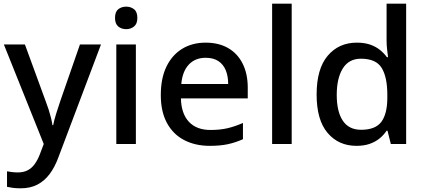

<svg xmlns="http://www.w3.org/2000/svg" viewBox="-20 -780 2303 1040"><path d="M1 -539H115L227 -233Q236 -210 243 -188Q250 -166 255.5 -144.5Q261 -123 264 -102H268Q273 -128 284 -163.5Q295 -199 307 -234L413 -539H527L296 73Q277 125 249 162.5Q221 200 182.5 220Q144 240 92 240Q67 240 49 237.5Q31 235 18 232V148Q29 150 44.5 152Q60 154 77 154Q108 154 130.5 142Q153 130 168.5 108Q184 86 195 58L217 0Z M716 -539V0H610V-539ZM664 -744Q688 -744 706 -730Q724 -716 724 -683Q724 -651 706 -636.5Q688 -622 664 -622Q638 -622 620.5 -636.5Q603 -651 603 -683Q603 -716 620.5 -730Q638 -744 664 -744Z M1094 -549Q1165 -549 1216 -519.5Q1267 -490 1294.5 -435Q1322 -380 1322 -305V-247H960Q962 -164 1003.5 -120Q1045 -76 1120 -76Q1172 -76 1212.5 -85.5Q1253 -95 1296 -114V-26Q1256 -8 1214.5 1Q1173 10 1116 10Q1038 10 978 -21Q918 -52 884.5 -113.5Q851 -175 851 -265Q851 -356 881.5 -419Q912 -482 966.5 -515.5Q1021 -549 1094 -549ZM1094 -467Q1037 -467 1002.5 -430Q968 -393 962 -325H1216Q1216 -367 1203 -399Q1190 -431 1163 -449Q1136 -467 1094 -467Z M1560 0H1454V-760H1560Z M1911 10Q1814 10 1754.5 -60Q1695 -130 1695 -268Q1695 -407 1755 -478Q1815 -549 1913 -549Q1954 -549 1984.5 -538.5Q2015 -528 2037.5 -510Q2060 -492 2076 -470H2082Q2080 -484 2077 -510.5Q2074 -537 2074 -558V-760H2180V0H2097L2079 -72H2074Q2059 -49 2036.5 -30.5Q2014 -12 1983 -1Q1952 10 1911 10ZM1936 -77Q2014 -77 2046 -120.5Q2078 -164 2078 -251V-267Q2078 -362 2047.5 -412Q2017 -462 1935 -462Q1870 -462 1837 -409.5Q1804 -357 1804 -266Q1804 -175 1837 -126Q1870 -77 1936 -77Z"/></svg>

Font: Noto Sans Thai Medium
Style: Regular
Weight: 500
Designer: Monotype Design Team
Foundry: Monotype Imaging Inc.
Version: Version 2.001